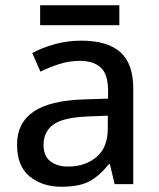

<svg xmlns="http://www.w3.org/2000/svg" viewBox="-20 -702 608 732"><path d="M290 -547Q390 -547 439 -503Q488 -459 488 -365V0H417L399 -76H395Q359 -31 320.5 -10.5Q282 10 214 10Q142 10 93.5 -29Q45 -68 45 -151Q45 -233 107.5 -276Q170 -319 300 -323L392 -326V-356Q392 -419 364 -444.5Q336 -470 285 -470Q243 -470 205 -457.5Q167 -445 134 -429L103 -500Q140 -520 188.5 -533.5Q237 -547 290 -547ZM315 -258Q219 -254 182.5 -226.5Q146 -199 146 -150Q146 -107 172 -87Q198 -67 240 -67Q304 -67 347.5 -103Q391 -139 391 -213V-261ZM435 -682V-606H133V-682Z"/></svg>

Font: Noto Sans Kayah Li Medium
Style: Regular
Weight: 500
Designer: Monotype Design Team, Sérgio Martins
Foundry: Monotype Imaging Inc.
Version: Version 2.002; ttfautohint (v1.8.4.7-5d5b)